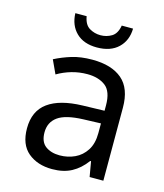

<svg xmlns="http://www.w3.org/2000/svg" viewBox="-112 -825 787 919"><g transform="rotate(15 281.5 -365.0)"><path d="M232 10Q159 10 112.5 -29Q66 -68 66 -148Q66 -234 124.5 -276.5Q183 -319 295 -322L403 -325V-351Q403 -421 368.5 -447Q334 -473 279 -473Q238 -473 200.5 -462Q163 -451 131 -432L100 -499Q139 -519 183 -532.5Q227 -546 284 -546Q380 -546 432 -501.5Q484 -457 484 -362V0H416L403 -75H399Q368 -33 328 -11.5Q288 10 232 10ZM250 -63Q290 -63 324.5 -79Q359 -95 380.5 -128.5Q402 -162 402 -214V-262L315 -259Q228 -256 190 -228.5Q152 -201 152 -151Q152 -104 179.5 -83.5Q207 -63 250 -63ZM288 -608Q223 -608 186 -644Q149 -680 147 -740H203Q210 -699 235 -684Q260 -669 290 -669Q320 -669 345 -684Q370 -699 377 -740H433Q432 -681 394 -644.5Q356 -608 288 -608Z"/></g></svg>

Font: Noto Sans Mono SemiCondensed
Style: Regular
Weight: 400
Width: 4
Designer: Monotype Design Team
Foundry: Monotype Imaging Inc.
Version: Version 2.014